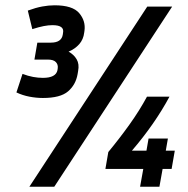

<svg xmlns="http://www.w3.org/2000/svg" viewBox="-20 -705 711 725"><path d="M273 -425Q266 -385 237 -360Q208 -335 142 -335Q117 -335 91 -340Q65 -345 42 -356L65 -426Q86 -418 105 -414.5Q124 -411 142 -411Q191 -411 197 -440L198 -447Q200 -461 191 -470.5Q182 -480 161 -480H110L121 -544H172Q212 -544 217 -574L218 -581Q224 -610 178 -610Q163 -610 145 -606.5Q127 -603 102 -595L85 -665Q115 -676 139.5 -680.5Q164 -685 186 -685Q254 -685 279 -655.5Q304 -626 299 -589L298 -582Q295 -556 279 -538Q263 -520 239 -510Q259 -499 269.5 -481Q280 -463 275 -437ZM536 -680H630L185 0H91ZM628 -67H594L582 0H509L521 -67H378L389 -131Q432 -183 469.5 -235.5Q507 -288 535 -340H620Q564 -236 478 -136H533L541 -182H614L606 -136H640Z"/></svg>

Font: Inria Sans
Style: Bold Italic
Weight: 700
Italic angle: -10°
Designer: Black Foundry Team
Foundry: Black Foundry
Version: Version 1.2; ttfautohint (v1.8.3)